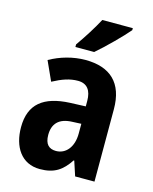

<svg xmlns="http://www.w3.org/2000/svg" viewBox="-116 -936 741 930"><g transform="rotate(15 254.5 -471.0)"><path d="M433 -849V-859H280C256 -814 222 -760 188 -712V-699H282C330 -740 403 -813 433 -849ZM252 -651C190 -651 127 -633 74 -603L118 -506C165 -531 202 -544 243 -544C289 -544 311 -514 311 -461V-434L233 -431C102 -425 34 -372 34 -256C34 -158 81 -83 174 -83C246 -83 285 -110 322 -166H325L349 -93H446V-456C446 -587 377 -651 252 -651ZM268 -345 312 -347V-298C312 -230 276 -188 227 -188C192 -188 171 -207 171 -254C171 -309 200 -343 268 -345Z"/></g></svg>

Font: Noto Sans Kannada UI Condensed
Style: Bold
Weight: 700
Width: 3
Designer: Jelle Bosma - Monotype Design Team
Foundry: Monotype Imaging Inc.
Version: Version 2.005